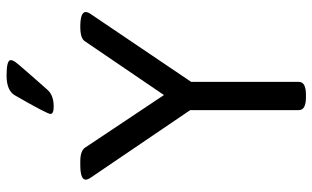

<svg xmlns="http://www.w3.org/2000/svg" viewBox="-208 -764 974 599"><g transform="rotate(-90 279.5 -465.0)"><path d="M541 -685Q541 -678 533 -667L323 -356V-20Q323 2 283 2H275Q235 2 235 -20V-359L26 -667Q18 -678 18 -685Q18 -702 64 -702H75Q108 -702 118 -687L282 -441L450 -688Q459 -702 495 -702Q541 -702 541 -685ZM391 -919Q391 -912 381.5 -900Q372 -888 335 -846Q312 -820 297 -803Q280 -785 246 -785Q223 -785 223 -795Q223 -805 281 -906Q296 -932 343 -932Q391 -932 391 -919Z"/></g></svg>

Font: mmAsap
Style: Regular
Weight: 400
Designer: Pablo Cosgaya
Foundry: Omnibus-Type
Version: Version 1.001